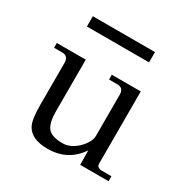

<svg xmlns="http://www.w3.org/2000/svg" viewBox="-155 -791 912 937"><g transform="rotate(30 301.5 -322.5)"><path d="M573 -27V1H413L412 -80Q350 13 235 13Q144 13 115 -41Q98 -72 98 -155V-396Q95 -430 64 -430H17V-457H180V-165Q180 -102 201.5 -74.5Q223 -47 285 -47Q329 -47 369 -85Q409 -125 409 -160V-396Q407 -430 373 -430H327V-457H490V-49Q490 -38 498.5 -32.5Q507 -27 515 -27ZM454 -658V-600H104V-658Z"/></g></svg>

Font: GFS Didot
Style: Regular
Weight: 400
Designer: Takis Katsoulidis and George D. Matthiopoulos
Foundry: Takis Katsoulidis and George D. Matthiopoulos
Version: Version 1.0